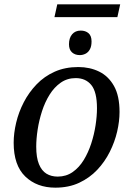

<svg xmlns="http://www.w3.org/2000/svg" viewBox="-20 -855 614 885"><path d="M231 -776 244 -835H534L521 -776ZM348 -601Q326 -601 312 -613.5Q298 -626 298 -651Q298 -680 312.5 -697Q327 -714 352 -714Q374 -714 388 -702Q402 -690 402 -664Q402 -641 394 -627Q386 -613 373.5 -607Q361 -601 348 -601ZM235 10Q150 10 96.5 -41.5Q43 -93 43 -197Q43 -241 54.5 -289.5Q66 -338 89.5 -383.5Q113 -429 148.5 -466Q184 -503 232 -524.5Q280 -546 341 -546Q394 -546 437 -525Q480 -504 505.5 -458.5Q531 -413 531 -339Q531 -296 520 -248.5Q509 -201 486 -155Q463 -109 428 -72Q393 -35 345 -12.5Q297 10 235 10ZM246 -41Q285 -41 315 -62Q345 -83 366 -117.5Q387 -152 400.5 -193.5Q414 -235 420.5 -277.5Q427 -320 427 -356Q427 -431 401 -463Q375 -495 329 -495Q290 -495 260 -474Q230 -453 208.5 -418.5Q187 -384 173.5 -342Q160 -300 153.5 -257.5Q147 -215 147 -179Q147 -129 159.5 -98.5Q172 -68 194 -54.5Q216 -41 246 -41Z"/></svg>

Font: Noto Serif
Style: Italic
Weight: 400
Italic angle: -12°
Designer: Monotype Design Team
Foundry: Monotype Imaging Inc.
Version: Version 2.013